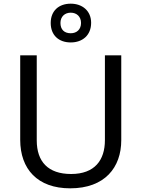

<svg xmlns="http://www.w3.org/2000/svg" viewBox="-20 -1015 771 1045"><path d="M365 -784C429 -784 476 -823 476 -891C476 -956 428 -995 365 -995C300 -995 256 -956 256 -890C256 -823 300 -784 365 -784ZM365 -834C329 -834 309 -855 309 -890C309 -925 333 -946 365 -946C397 -946 421 -925 421 -890C421 -855 398 -834 365 -834ZM640 -252V-714H551V-252C551 -144 496 -68 367 -68C242 -68 180 -135 180 -251V-714H90V-254C90 -95 184 10 362 10C551 10 640 -104 640 -252Z"/></svg>

Font: Noto Sans Newa
Style: Regular
Weight: 400
Designer: Monotype Design Team
Foundry: Monotype Imaging Inc.
Version: Version 2.007